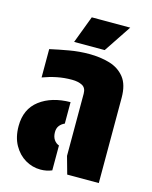

<svg xmlns="http://www.w3.org/2000/svg" viewBox="-115 -831 725 916"><g transform="rotate(15 247.5 -372.5)"><path d="M280 -393Q280 -422 260 -432.5Q240 -443 209 -443Q171 -443 136 -436Q101 -429 66 -416V-556Q111 -566 159.5 -574.5Q208 -583 257 -583Q312 -583 358 -569.5Q404 -556 432 -521Q460 -486 460 -421V0H304L280 -86ZM230 -124V-1Q204 10 174 10Q134 10 99 -10.5Q64 -31 42 -70Q20 -109 20 -164Q20 -248 78.5 -292.5Q137 -337 230 -338V-232Q214 -225 204.5 -212.5Q195 -200 195 -181Q195 -158 205 -143.5Q215 -129 230 -124ZM223 -755H413L323 -620H172Z"/></g></svg>

Font: Protest Guerrilla
Style: Regular
Weight: 400
Designer: Octavio Pardo
Foundry: Ashler Design
Version: Version 2.005; ttfautohint (v1.8.4.7-5d5b)